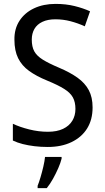

<svg xmlns="http://www.w3.org/2000/svg" viewBox="-20 -744 539 985"><path d="M455 -193Q455 -130 427 -85Q399 -40 347 -15Q295 10 225 10Q189 10 156.5 6Q124 2 96.5 -5Q69 -12 46 -23V-109Q82 -92 130 -80Q178 -68 226 -68Q272 -68 303.5 -83Q335 -98 351 -124.5Q367 -151 367 -185Q367 -220 354 -244Q341 -268 309 -288Q277 -308 221 -331Q167 -353 129.5 -380Q92 -407 73 -445.5Q54 -484 54 -540Q53 -596 80 -637.5Q107 -679 155 -701.5Q203 -724 265 -724Q318 -724 362.5 -713Q407 -702 442 -686L415 -609Q380 -625 342 -635Q304 -645 264 -645Q225 -645 197.5 -632Q170 -619 156.5 -595.5Q143 -572 143 -541Q143 -504 156 -480.5Q169 -457 199.5 -438Q230 -419 282 -397Q339 -373 377.5 -345.5Q416 -318 435.5 -281.5Q455 -245 455 -193ZM296 70Q291 91 279 118.5Q267 146 252 173Q237 200 220 221H173V209Q180 192 188 165Q196 138 202.5 110Q209 82 211 61H296Z"/></svg>

Font: Noto Sans Devanagari SemiCondensed
Style: Regular
Weight: 400
Width: 4
Designer: Jelle Bosma - Monotype Design Team
Foundry: Monotype Imaging Inc.
Version: Version 2.006